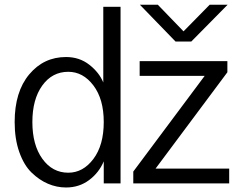

<svg xmlns="http://www.w3.org/2000/svg" viewBox="-20 -788 1036 825"><path d="M552.7 0V-50.8L859.4 -461.9H580.1V-525.4H957V-477.5L648.4 -63.5H964.8V0ZM581.1 -767.6H658.2L768.6 -653.3L880.9 -767.6H958L801.8 -609.4H734.4ZM43 -263.7Q43 -393.6 105.5 -468.3Q168 -543 263.7 -543Q321.3 -543 363.8 -509.8Q406.2 -476.6 423.8 -433.6V-758.8H498V0H425.8V-94.7Q405.3 -45.9 362.8 -14.2Q320.3 17.6 263.7 17.6Q223.6 17.6 186 1.5Q148.4 -14.6 115.7 -46.4Q83 -78.1 63 -134.3Q43 -190.4 43 -263.7ZM119.1 -263.7Q119.1 -165 162.1 -105.5Q205.1 -45.9 273.4 -45.9Q336.9 -45.9 381.3 -105Q425.8 -164.1 425.8 -263.7Q425.8 -362.3 381.3 -420.9Q336.9 -479.5 273.4 -479.5Q204.1 -479.5 161.6 -420.4Q119.1 -361.3 119.1 -263.7Z"/></svg>

Font: Gothic A1
Style: Regular
Weight: 400
Designer: HanYang I&C Co.,Ltd.
Foundry: HanYang I&C Co.,Ltd.
Version: Version 2.50